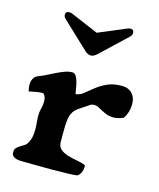

<svg xmlns="http://www.w3.org/2000/svg" viewBox="-98 -689 637 768"><g transform="rotate(15 220.5 -305.0)"><path d="M168 -389Q178 -389 184 -379Q190 -369 193.5 -356Q197 -343 199 -329Q201 -315 203 -308Q221 -310 236.5 -323Q252 -336 270.5 -350.5Q289 -365 313.5 -376.5Q338 -388 374 -388Q401 -388 416.5 -371.5Q432 -355 432 -329Q432 -294 414 -267Q392 -257 372 -257Q357 -257 345 -261.5Q333 -266 323 -271.5Q313 -277 304 -281.5Q295 -286 286 -286Q283 -286 279.5 -285Q276 -284 273 -283Q248 -266 232.5 -256Q217 -246 209 -234Q201 -222 198 -203.5Q195 -185 195 -152V-108Q195 -88 208 -77.5Q221 -67 240 -61.5Q259 -56 279 -52.5Q299 -49 313 -43V-35Q313 -24 308.5 -13.5Q304 -3 294 4Q285 6 254 7Q223 8 187 8Q151 8 118 7.5Q85 7 71 7Q64 7 55.5 6.5Q47 6 39.5 3.5Q32 1 27 -4Q22 -9 22 -19Q22 -31 27.5 -37Q33 -43 41 -48Q49 -53 57.5 -58Q66 -63 71 -72Q79 -86 81.5 -100Q84 -114 84 -128.5Q84 -143 82.5 -157.5Q81 -172 81 -187Q81 -203 85 -217.5Q89 -232 89 -248Q89 -267 78 -278H70Q57 -278 44.5 -275Q32 -272 19 -270Q17 -277 16 -283.5Q15 -290 15 -297Q15 -311 21 -322.5Q27 -334 41 -339Q55 -344 71.5 -352.5Q88 -361 104.5 -369Q121 -377 137 -383Q153 -389 168 -389ZM103 -617 221 -567 340 -617Q348 -618 348 -618Q362 -618 362 -603Q362 -594 352 -585L245 -484Q232 -473 222 -473Q209 -473 197 -484L90 -585Q79 -595 79 -603Q79 -618 94 -618Q94 -618 103 -617Z"/></g></svg>

Font: CAT Altenglisch
Style: Regular
Weight: 400
Designer: Peter Wiegel
Foundry: Peter Wiegel, CAT Fonts
Version: Version 1.000